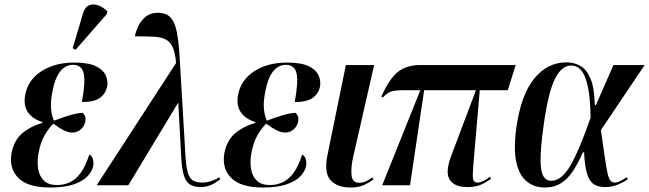

<svg xmlns="http://www.w3.org/2000/svg" viewBox="-20 -826 2894 856"><path d="M204 10Q104 10 62 -32.5Q20 -75 31 -141Q42 -201 80 -232.5Q118 -264 169 -278V-282Q126 -295 105 -325Q84 -355 92 -401Q104 -469 164 -508Q224 -547 311 -547Q374 -547 407 -531Q440 -515 451 -490.5Q462 -466 458 -442Q452 -410 426.5 -390.5Q401 -371 345 -371Q362 -462 353 -499.5Q344 -537 305 -537Q272 -537 248 -507Q224 -477 212 -409Q204 -364 208.5 -333Q213 -302 221 -288Q257 -302 290.5 -312Q324 -322 348 -323Q355 -318 359 -308.5Q363 -299 360 -283Q356 -263 340 -249Q324 -235 302 -235Q284 -235 262.5 -246Q241 -257 218 -275Q200 -258 180 -225Q160 -192 151 -139Q145 -102 150.5 -71Q156 -40 176 -20.5Q196 -1 235 -1Q263 -1 289.5 -12.5Q316 -24 338.5 -53.5Q361 -83 378 -137Q390 -131 394 -117Q398 -103 396 -88Q392 -64 371.5 -41.5Q351 -19 310 -4.5Q269 10 204 10ZM317 -604 304 -611 350 -766Q358 -794 376.5 -802Q395 -810 417 -802.5Q439 -795 459 -775L456 -763Z M411 0 765 -545Q761 -591 750 -615.5Q739 -640 718 -650.5Q697 -661 663.5 -662.5Q630 -664 581 -664Q586 -687 597.5 -711Q609 -735 630 -752Q651 -769 683 -769Q721 -769 740.5 -748Q760 -727 768.5 -682.5Q777 -638 781 -569L807 -129Q810 -82 817.5 -56.5Q825 -31 840 -21.5Q855 -12 882 -12Q902 -12 922.5 -19Q943 -26 958 -36L962 -27Q919 8 876 8Q847 8 828.5 -2.5Q810 -13 800.5 -41.5Q791 -70 788 -123L775 -366H773L552 0Z M1153 10Q1053 10 1011 -32.5Q969 -75 980 -141Q991 -201 1029 -232.5Q1067 -264 1118 -278V-282Q1075 -295 1054 -325Q1033 -355 1041 -401Q1053 -469 1113 -508Q1173 -547 1260 -547Q1323 -547 1356 -531Q1389 -515 1400 -490.5Q1411 -466 1407 -442Q1401 -410 1375.5 -390.5Q1350 -371 1294 -371Q1311 -462 1302 -499.5Q1293 -537 1254 -537Q1221 -537 1197 -507Q1173 -477 1161 -409Q1153 -364 1157.5 -333Q1162 -302 1170 -288Q1206 -302 1239.5 -312Q1273 -322 1297 -323Q1304 -318 1308 -308.5Q1312 -299 1309 -283Q1305 -263 1289 -249Q1273 -235 1251 -235Q1233 -235 1211.5 -246Q1190 -257 1167 -275Q1149 -258 1129 -225Q1109 -192 1100 -139Q1094 -102 1099.5 -71Q1105 -40 1125 -20.5Q1145 -1 1184 -1Q1212 -1 1238.5 -12.5Q1265 -24 1287.5 -53.5Q1310 -83 1327 -137Q1339 -131 1343 -117Q1347 -103 1345 -88Q1341 -64 1320.5 -41.5Q1300 -19 1259 -4.5Q1218 10 1153 10Z M1544 10Q1483 10 1453.5 -23Q1424 -56 1440 -135L1522 -536H1648L1556 -133Q1544 -83 1547 -47Q1550 -11 1581 -11Q1597 -11 1611.5 -18Q1626 -25 1641 -35L1645 -26Q1625 -11 1601 -0.5Q1577 10 1544 10Z M1684 0 1854 -424H1791Q1761 -424 1743 -422Q1725 -420 1713 -413Q1701 -406 1687 -392L1680 -395Q1715 -474 1753.5 -505Q1792 -536 1852 -536H2279L2244 -424H2119L2093 -123Q2089 -77 2088 -53Q2087 -29 2092 -20.5Q2097 -12 2110 -12Q2119 -12 2133.5 -18.5Q2148 -25 2165 -38L2169 -29Q2140 -8 2117.5 0Q2095 8 2064 8Q2005 8 1984.5 -25.5Q1964 -59 1992 -132L2102 -424H1871L1808 0Z M2409 10Q2362 10 2328.5 -17Q2295 -44 2282 -102.5Q2269 -161 2282 -257Q2303 -404 2362 -476Q2421 -548 2505 -548Q2538 -548 2566 -533Q2594 -518 2612 -477Q2630 -436 2632 -358H2637L2715 -536H2854L2659 -246Q2670 -171 2676.5 -124.5Q2683 -78 2688.5 -54Q2694 -30 2701.5 -21Q2709 -12 2720 -12Q2733 -12 2748 -20Q2763 -28 2774 -36L2779 -27Q2761 -14 2735 -3Q2709 8 2678 8Q2648 8 2628 -4.5Q2608 -17 2597.5 -51Q2587 -85 2584 -147H2579Q2559 -102 2536.5 -66.5Q2514 -31 2483 -10.5Q2452 10 2409 10ZM2438 -20Q2483 -20 2522 -86Q2561 -152 2613 -301Q2612 -388 2601 -439Q2590 -490 2571.5 -512Q2553 -534 2526 -534Q2484 -534 2454 -474Q2424 -414 2404 -269Q2390 -169 2390 -115Q2390 -61 2402.5 -40.5Q2415 -20 2438 -20Z"/></svg>

Font: Noto Serif Display Condensed SemiBold
Style: Italic
Weight: 600
Width: 3
Italic angle: -12°
Designer: Monotype Design Team
Foundry: Monotype Imaging Inc.
Version: Version 2.009